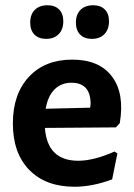

<svg xmlns="http://www.w3.org/2000/svg" viewBox="-20 -701 512 731"><path d="M161 -681Q189 -681 205 -665Q221 -649 221 -620Q221 -589 203.5 -571Q186 -553 156 -553Q127 -553 111 -569.5Q95 -586 95 -615Q95 -646 112.5 -663.5Q130 -681 161 -681ZM335 -681Q363 -681 379 -665Q395 -649 395 -620Q395 -589 377.5 -571Q360 -553 330 -553Q301 -553 285 -569.5Q269 -586 269 -615Q269 -646 286.5 -663.5Q304 -681 335 -681ZM264 10Q154 10 91.5 -54Q29 -118 29 -231Q29 -343 90 -408.5Q151 -474 255 -474Q358 -474 406.5 -409.5Q455 -345 436 -232L421 -216L151 -214Q160 -89 278 -89Q337 -89 416 -124L427 -117L407 -18Q331 10 264 10ZM252 -386Q213 -386 187.5 -360.5Q162 -335 154 -287L323 -291L325 -305Q325 -386 252 -386Z"/></svg>

Font: Alegreya Sans SC
Style: Bold
Weight: 700
Designer: Juan Pablo del Peral
Foundry: Huerta Tipografica
Version: Version 2.007